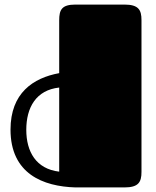

<svg xmlns="http://www.w3.org/2000/svg" viewBox="-20 -820 684 840"><path d="M599 -732C599 -777 586 -800 524 -800H310C250 -800 239 -777 239 -731V-500C125 -479 26 -413 26 -253C26 -60 168 -4 311 0H524C586 0 599 -23 599 -68ZM95 -252C95 -350 138 -426 239 -437V-69C138 -81 95 -156 95 -252Z"/></svg>

Font: Fascinate
Style: Regular
Weight: 900
Designer: Astigmatic (AOETI)
Foundry: Astigmatic (AOETI)
Version: Version 1.000